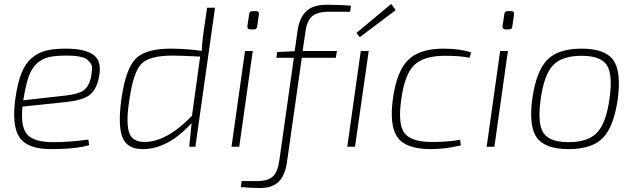

<svg xmlns="http://www.w3.org/2000/svg" viewBox="-20 -739 3203 967"><path d="M425 -36 429 -8Q361 12 237 12Q118 12 78 -47.5Q38 -107 58 -247Q69 -323 88.5 -371.5Q108 -420 140 -447Q172 -474 211.5 -484Q251 -494 311 -494Q411 -494 453.5 -460.5Q496 -427 477 -344Q464 -283 427.5 -258Q391 -233 311 -225L93 -202Q83 -98 118 -60.5Q153 -23 248 -23Q328 -23 425 -36ZM97 -234 312 -258Q374 -265 400 -283Q426 -301 438 -347Q442 -372 443.5 -390Q445 -408 436 -420.5Q427 -433 417.5 -440.5Q408 -448 390 -452Q372 -456 354.5 -457.5Q337 -459 313 -459Q259 -459 226.5 -451.5Q194 -444 167.5 -421Q141 -398 125.5 -356Q110 -314 99 -244Z M1063 -700 964 0H933L945 -119Q826 12 699 12Q619 12 596 -49Q573 -110 592 -244Q614 -395 664.5 -444.5Q715 -494 839 -494Q913 -494 996 -483Q997 -521 1005 -576L1023 -700ZM947 -156 988 -454Q891 -459 849 -459Q733 -459 692.5 -418Q652 -377 632 -239Q614 -128 629 -76Q644 -24 707 -24Q820 -24 947 -156Z M1252 -683H1270Q1286 -683 1284 -666L1275 -605Q1274 -591 1259 -591H1242Q1224 -591 1226 -608L1235 -668Q1236 -683 1252 -683ZM1185 0H1146L1214 -482H1253Z M1743 -680H1637Q1579 -680 1552 -657Q1525 -634 1518 -576L1504 -482H1677L1671 -448H1500L1426 73Q1417 142 1384.5 175Q1352 208 1288 208Q1245 208 1193 203L1197 173H1275Q1329 173 1354 150Q1379 127 1387 68L1460 -448H1372L1376 -477L1464 -481L1478 -580Q1487 -648 1521.5 -681.5Q1556 -715 1624 -715Q1703 -715 1748 -710Z M1973 -688 1792 -552 1775 -573 1950 -719ZM1768 0H1729L1797 -482H1837Z M2297 -35 2301 -7Q2227 12 2149 12Q2026 12 1983 -46Q1940 -104 1959 -243Q1978 -381 2036 -437.5Q2094 -494 2214 -494Q2297 -494 2353 -475L2345 -448Q2300 -458 2221 -458Q2115 -458 2066.5 -411.5Q2018 -365 2001 -239Q1983 -114 2017 -69Q2051 -24 2155 -24Q2240 -24 2297 -35Z M2537 -683H2555Q2571 -683 2569 -666L2560 -605Q2559 -591 2544 -591H2527Q2509 -591 2511 -608L2520 -668Q2521 -683 2537 -683ZM2470 0H2431L2499 -482H2538Z M2909 -494Q3028 -494 3069 -436Q3110 -378 3091 -238Q3071 -100 3016 -44Q2961 12 2844 12Q2725 12 2683.5 -46Q2642 -104 2661 -243Q2681 -381 2736 -437.5Q2791 -494 2909 -494ZM2909 -458Q2811 -458 2765.5 -410.5Q2720 -363 2703 -238Q2686 -116 2717 -69.5Q2748 -23 2844 -23Q2941 -23 2987 -71Q3033 -119 3050 -243Q3067 -365 3036 -411.5Q3005 -458 2909 -458Z"/></svg>

Font: Exo 2.0 Extra Light
Style: Italic
Weight: 250
Italic angle: -8°
Designer: Natanael Gama
Version: Version 1.001;PS 001.001;hotconv 1.0.70;makeotf.lib2.5.58329